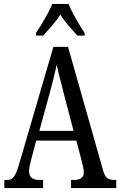

<svg xmlns="http://www.w3.org/2000/svg" viewBox="-20 -951 608 971"><path d="M162 -784V-771H199C227 -804 261 -838 285 -877C309 -838 343 -804 371 -771H408V-784C383 -822 344 -886 327 -931H244C227 -886 187 -822 162 -784ZM2 0H198V-41H177C141 -41 127 -59 127 -86C127 -104 134 -129 138 -145L163 -240H366L393 -138C398 -118 404 -93 404 -80C404 -56 389 -41 357 -41H339V0H568V-41H560C527 -41 512 -51 502 -87L324 -714H250L76 -119C57 -55 44 -41 15 -41H2ZM179 -289 234 -490C247 -539 259 -587 267 -624C274 -587 287 -540 302 -480L352 -289Z"/></svg>

Font: Noto Serif Sinhala ExtraCondensed
Style: Regular
Weight: 400
Width: 2
Designer: Jelle Bosma - Monotype Design Team
Foundry: Monotype Imaging Inc.
Version: Version 2.007